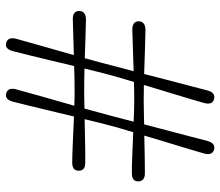

<svg xmlns="http://www.w3.org/2000/svg" viewBox="-68 -674 746 650"><g transform="rotate(-90 305.0 -349.0)"><path d="M323.5 -18.5Q316 7.5 295.5 3Q274 -2.5 281 -30Q286.5 -50 296.5 -83.2Q306.5 -116.5 318.5 -156.2Q330.5 -196 342.5 -235Q327.5 -235 314.2 -235.2Q301 -235.5 291 -235.5Q276.5 -235.5 255 -235Q233.5 -234.5 209 -234Q198.5 -194 187.5 -152.2Q176.5 -110.5 167.2 -75Q158 -39.5 152.5 -18.5Q145 7.5 124.5 3Q103 -2.5 110 -30Q115.5 -50 125.5 -83Q135.5 -116 147.5 -155.2Q159.5 -194.5 171 -233.5Q133 -232.5 98 -232Q63 -231.5 43 -231.5Q16.5 -231.5 16 -254Q16 -275.5 42.5 -275.5Q64.5 -276 103.2 -274.2Q142 -272.5 182.5 -271Q190 -296 196.2 -317.5Q202.5 -339 206.5 -355Q210.5 -369.5 215.5 -390.2Q220.5 -411 226.5 -435.5Q184 -434.5 142.8 -433.8Q101.5 -433 78.5 -433.5Q52.5 -433 52 -455.5Q52 -477 78.5 -477.5Q102.5 -477.5 147 -475.5Q191.5 -473.5 235.5 -471.5Q245 -510.5 254.5 -550.5Q264 -590.5 272.2 -624.2Q280.5 -658 286 -679Q293.5 -706.5 314 -701Q335 -695.5 327.5 -667Q319.5 -637 303.8 -581.8Q288 -526.5 272 -470.5Q288 -470 301.8 -469.5Q315.5 -469 326 -469.5Q340.5 -469.5 361.5 -469.8Q382.5 -470 406.5 -471Q415.5 -510 425.2 -550Q435 -590 443.2 -624Q451.5 -658 457 -679Q464.5 -706.5 485 -701Q506 -695.5 498.5 -666.5Q490.5 -637.5 475 -582.8Q459.5 -528 443.5 -472Q479.5 -473 512.8 -474Q546 -475 565 -475.5Q592.5 -475.5 593 -454Q592.5 -432 565 -431Q544 -431.5 507.8 -432.5Q471.5 -433.5 433 -435Q425.5 -407.5 419 -384Q412.5 -360.5 408.5 -344Q405 -330 400 -311Q395 -292 389 -269.5Q429.5 -271 468.8 -272.2Q508 -273.5 530 -274Q557.5 -274 558 -252.5Q557.5 -230.5 529.5 -229.5Q506.5 -230 464.2 -231.2Q422 -232.5 379.5 -234Q369.5 -194 358.5 -152.2Q347.5 -110.5 338.2 -75Q329 -39.5 323.5 -18.5ZM237.5 -344Q230.5 -316.5 218 -269.5Q240 -268.5 259 -268Q278 -267.5 291.5 -267.5Q303 -267.5 318.8 -267.8Q334.5 -268 352.5 -268.5Q360.5 -294.5 367 -316.8Q373.5 -339 377.5 -355Q381.5 -370 386.8 -390.8Q392 -411.5 398 -436Q376.5 -436.5 357.8 -436.8Q339 -437 325.5 -437Q314 -437 297.8 -436.8Q281.5 -436.5 262.5 -436Q255 -408.5 248.5 -384.8Q242 -361 237.5 -344Z"/></g></svg>

Font: Fraunces 72pt S050
Style: Regular
Weight: 400
Version: Version 1.000; ttfautohint (v1.8.3)